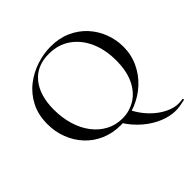

<svg xmlns="http://www.w3.org/2000/svg" viewBox="-207 -814 1181 1181"><g transform="rotate(-45 383.0 -224.0)"><path d="M472 -9Q499 43 539 83.5Q579 124 624 146.5Q669 169 709 169Q719 169 728.5 168Q738 167 745 166Q748 165 749.5 170Q751 175 749 176Q728 181 707 184.5Q686 188 665 188Q618 188 564.5 166.5Q511 145 461 102.5Q411 60 372 -2ZM366 12Q294 12 235.5 -13.5Q177 -39 135.5 -84Q94 -129 71.5 -187.5Q49 -246 49 -312Q49 -393 80.5 -454Q112 -515 164 -555.5Q216 -596 278 -616Q340 -636 401 -636Q475 -636 533.5 -609.5Q592 -583 633 -538Q674 -493 695.5 -436Q717 -379 717 -319Q717 -249 689 -189Q661 -129 612.5 -84Q564 -39 500.5 -13.5Q437 12 366 12ZM401 -10Q464 -10 515.5 -42.5Q567 -75 596.5 -137.5Q626 -200 626 -291Q626 -384 593.5 -456.5Q561 -529 501.5 -570.5Q442 -612 360 -612Q255 -612 197.5 -541Q140 -470 140 -347Q140 -276 158.5 -214.5Q177 -153 212 -107Q247 -61 295 -35.5Q343 -10 401 -10Z"/></g></svg>

Font: Cormorant Infant Light Medium
Style: Regular
Weight: 500
Version: Version 4.001